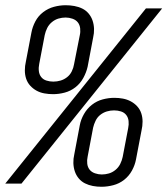

<svg xmlns="http://www.w3.org/2000/svg" viewBox="-43 -702 640 734"><path d="M160 -342Q143 -342 126.5 -345Q110 -348 96.5 -355.5Q83 -363 72.5 -374.5Q62 -386 57 -401Q52 -416 52 -433Q52 -450 56 -467L77 -577Q81 -599 92 -620Q103 -641 122 -655.5Q141 -670 163.5 -676Q186 -682 208 -682Q225 -682 241.5 -679Q258 -676 272 -669Q286 -662 296 -650Q306 -638 311 -623Q316 -608 316.5 -591.5Q317 -575 313 -558L292 -447Q287 -425 275.5 -404Q264 -383 245.5 -368.5Q227 -354 204.5 -348Q182 -342 160 -342ZM39 0H-23L515 -670H577ZM161 -390Q175 -390 188.5 -394Q202 -398 213.5 -407Q225 -416 231.5 -429.5Q238 -443 240 -456L262 -567Q265 -580 263.5 -593.5Q262 -607 254.5 -616.5Q247 -626 234 -630.5Q221 -635 208 -635Q194 -635 180.5 -631Q167 -627 155.5 -617.5Q144 -608 137.5 -595Q131 -582 128 -568L107 -458Q104 -444 105.5 -430.5Q107 -417 114.5 -407.5Q122 -398 134.5 -394Q147 -390 161 -390ZM345 12Q328 12 312 9Q296 6 282 -1Q268 -8 258 -20Q248 -32 243 -47Q238 -62 237.5 -78.5Q237 -95 241 -112L262 -223Q266 -245 278 -266Q290 -287 308.5 -301.5Q327 -316 349.5 -322Q372 -328 394 -328Q411 -328 427 -325Q443 -322 457 -314.5Q471 -307 481.5 -295.5Q492 -284 497 -269Q502 -254 502 -237Q502 -220 498 -203L477 -93Q473 -71 461.5 -50Q450 -29 431.5 -14.5Q413 0 390 6Q367 12 345 12ZM346 -35Q360 -35 373.5 -39Q387 -43 398.5 -52.5Q410 -62 416.5 -75Q423 -88 426 -102L447 -212Q450 -226 448.5 -239.5Q447 -253 439.5 -262.5Q432 -272 419.5 -276Q407 -280 393 -280Q379 -280 365.5 -276Q352 -272 340.5 -263Q329 -254 322.5 -240.5Q316 -227 313 -214L292 -103Q289 -90 290.5 -76.5Q292 -63 299.5 -53.5Q307 -44 320 -39.5Q333 -35 346 -35Z"/></svg>

Font: Lode Dark Term
Style: Italic
Weight: 400
Italic angle: -11°
Monospace: yes
Designer: Belleve Invis
Foundry: Belleve Invis
Version: Version 29.2.0